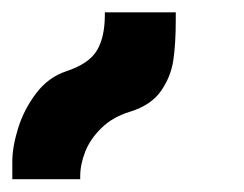

<svg xmlns="http://www.w3.org/2000/svg" viewBox="-271 -896 387 304"><path d="M-251.5 -640.1Q-251.5 -663.6 -242.2 -693.4Q-232.9 -723.1 -213.6 -748.5Q-194.3 -773.9 -166 -783.2Q-129.4 -795.4 -117.2 -816.7Q-105 -837.9 -105 -872.1V-876.5H7.3V-864.3Q7.3 -826.7 3.4 -800.5Q-0.5 -774.4 -16.1 -752Q-31.7 -729.5 -64.9 -719.2Q-92.3 -710.9 -110.1 -693.6Q-127.9 -676.3 -136 -656Q-144 -635.7 -144 -616.7V-612.3H-251.5Z"/></svg>

Font: Mardoto Medium
Style: Regular
Weight: 500
Designer: Christian Robertson, Vahan Hovhannisyan
Foundry: Google
Version: Version 1.000